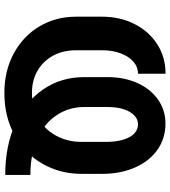

<svg xmlns="http://www.w3.org/2000/svg" viewBox="30 -786 767 866"><g transform="rotate(90 413.0 -353.5)"><path d="M328.3 -350.4V-456.1Q328.3 -529.8 354.6 -589.1Q380.9 -648.4 428.8 -682.6Q476.7 -716.8 538.2 -716.8Q604.5 -716.8 656.1 -680.6Q707.6 -644.3 736.2 -579Q764.7 -513.7 764.7 -430.9V-339.1Q764.7 -241 718.8 -161.5Q672.9 -82 589.7 -36.1Q506.6 9.8 399.5 9.8Q299.4 9.8 221 -32.9Q142.6 -75.5 99.2 -149Q55.8 -222.6 55.8 -312.6V-431.5Q55.8 -511.5 88.6 -576.7Q121.4 -642 179.8 -679.6Q238.2 -717.2 313.1 -717.2V-593Q282.5 -593 258.6 -572.1Q234.7 -551.2 221 -514.6Q207.3 -478 207.3 -432.3V-312.6Q207.3 -255.4 231.3 -210.6Q255.3 -165.8 298.8 -140.2Q342.2 -114.6 399.5 -114.6Q464.8 -114.6 515.2 -144Q565.6 -173.4 593 -224.4Q620.5 -275.5 620.5 -339.1V-448.9Q620.5 -493.4 610.5 -526.2Q600.6 -559 582.9 -576Q565.1 -593 541.5 -593Q518.8 -593 501.2 -576.4Q483.5 -559.8 473.4 -529.2Q463.2 -498.5 463.2 -457V-350Q463.2 -281.4 499.9 -226.1Q536.6 -170.7 606 -139.1Q675.4 -107.5 769.5 -107.5V5.9Q639.2 5.9 539 -39.3Q438.9 -84.6 383.6 -165.4Q328.3 -246.1 328.3 -350.4Z"/></g></svg>

Font: Pretendard GOV Variable
Style: Regular
Weight: 400
Designer: Base glyphs from Inter by Rasmus Andersson; Hangul glyphs from Noto Sans CJK(Source Han Sans) by Jang Soo-young and Kang
Foundry: Kil Hyung-jin
Version: Version 1.307;Glyphs 3.2 (3192)